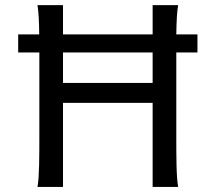

<svg xmlns="http://www.w3.org/2000/svg" viewBox="-20 -733 846 753"><path d="M51.3 -527.3H134.3V-500.5V-212.4C134.3 -116.2 134.3 -39.1 127 0H227.1V-329.6H578.6V0H678.7C671.4 -39.1 671.4 -116.2 671.4 -212.4V-500.5V-527.3H754.4V-598.1H671.4C672.4 -648.4 673.8 -688 678.7 -712.9H578.6V-598.1H227.1V-712.9H127C131.3 -688 133.3 -648.4 133.8 -598.1H51.3ZM227.1 -407.7V-527.3H578.6V-407.7Z"/></svg>

Font: Andika
Style: Regular
Weight: 400
Designer: Victor Gaultney, Annie Olsen, Julie Remington, Don Collingsworth, Eric Hays
Foundry: SIL International
Version: Version 1.000